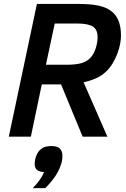

<svg xmlns="http://www.w3.org/2000/svg" viewBox="-20 -696 643 978"><path d="M400.9 0 291 -266.1H192.9L137.2 0H24.9L168 -675.8H386.2Q439.5 -675.8 478.8 -668Q518.1 -660.2 544.2 -641.4Q570.3 -622.6 583.3 -591.6Q596.2 -560.5 596.2 -514.2Q596.2 -494.6 591.6 -470.7Q586.9 -446.8 577.6 -422.4Q568.4 -397.9 554.4 -374.5Q540.5 -351.1 522 -333Q498 -309.6 467.3 -296.4Q436.5 -283.2 405.8 -276.9L526.9 0ZM318.8 -366.2Q362.8 -366.2 391.4 -373.5Q419.9 -380.9 438 -398.9Q447.8 -408.7 455.1 -421.6Q462.4 -434.6 467.3 -449.2Q472.2 -463.9 474.6 -478.8Q477.1 -493.7 477.1 -506.8Q477.1 -545.9 452.4 -561Q427.7 -576.2 374 -576.2H258.8L213.9 -366.2ZM147 262.2Q169.4 239.3 183.3 219Q197.3 198.7 204.1 180.2Q156.7 178.7 156.7 140.1Q156.7 129.4 158.9 117.9Q161.1 106.4 165.3 96.2Q169.4 85.9 175.5 77.4Q181.6 68.8 189 63Q199.2 54.7 212.4 51.3Q225.6 47.9 242.7 47.9Q272 47.9 284.9 60.8Q297.9 73.7 297.9 98.1Q297.9 119.1 291.7 139.2Q285.6 159.2 274.9 179.2Q264.2 199.7 248 220.2Q231.9 240.7 210.9 262.2Z"/></svg>

Font: Clear Sans Medium
Style: Italic
Weight: 500
Italic angle: -12°
Foundry: Intel Corporation
Version: Version 1.00